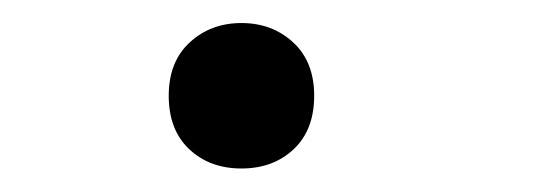

<svg xmlns="http://www.w3.org/2000/svg" viewBox="-20 -135 478 165"><path d="M250 -52.7Q250 -23.4 232.4 -6.8Q214.8 9.8 187.5 9.8Q160.2 9.8 142.6 -6.8Q125 -23.4 125 -52.7Q125 -82 143.1 -98.6Q161.1 -115.2 187.5 -115.2Q213.9 -115.2 231.9 -98.6Q250 -82 250 -52.7Z"/></svg>

Font: Sudo Var
Style: Regular
Weight: 400
Monospace: yes
Designer: Jens Kutilek
Foundry: Jens Kutilek
Version: Version 0.065;FEAKit 1.0